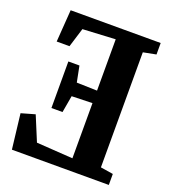

<svg xmlns="http://www.w3.org/2000/svg" viewBox="-136 -844 841 944"><g transform="rotate(20 285.0 -371.5)"><path d="M475.5 -68 541.5 -57.5V0H34.5L13 -183L85 -203.5L138.5 -74.5L328.5 -62V-350.5L220.5 -347.5L205 -259H147V-502.5H205L221.5 -419L328.5 -416V-684.5L157.5 -675.5L126.5 -575H59.5L71.5 -743H542.5V-683L475.5 -670Z"/></g></svg>

Font: Merriweather 24pt SemiCondensed
Style: Bold
Weight: 700
Width: 4
Designer: Eben Sorkin
Foundry: Eben Sorkin
Version: Version 2.100